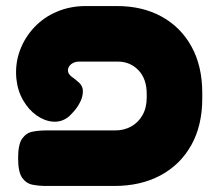

<svg xmlns="http://www.w3.org/2000/svg" viewBox="-20 -607 714 636"><path d="M132 9Q110 9 88.5 5Q67 1 53.5 -18Q40 -37 40 -83Q40 -129 53.5 -148Q67 -167 88.5 -171Q110 -175 133 -175H362Q391 -175 414.5 -188Q438 -201 452 -225.5Q466 -250 466 -284V-296Q466 -346 438.5 -374.5Q411 -403 370 -403H243Q227 -403 216.5 -395Q206 -387 205 -375.5Q204 -364 216 -354Q221 -350 226 -346.5Q231 -343 235 -339Q254 -325 254.5 -306.5Q255 -288 246 -270Q237 -252 225 -238.5Q213 -225 207 -220Q184 -202 156 -204Q128 -206 101.5 -224.5Q75 -243 56.5 -275Q38 -307 34 -348Q30 -397 46 -440Q62 -483 93.5 -516.5Q125 -550 169 -568.5Q213 -587 264 -587H367Q452 -587 515.5 -552Q579 -517 614.5 -452.5Q650 -388 650 -299V-281Q650 -191 613.5 -126Q577 -61 511.5 -26Q446 9 359 9Z"/></svg>

Font: Fredoka SemiExpanded
Style: Bold
Weight: 700
Width: 6
Designer: Ben Nathan
Foundry: Milena B. Brandão, Ben Nathan
Version: Version 2.001